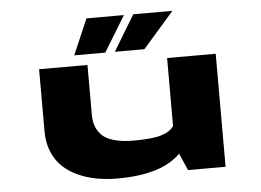

<svg xmlns="http://www.w3.org/2000/svg" viewBox="-51 -772 1152 848"><g transform="rotate(-5 525.0 -348.0)"><path d="M293.5 -548.5 361.5 -706.5H527.5L431 -548.5ZM473.5 -548.5 569 -706.5H742.5L604.5 -548.5ZM437.5 10Q389 10 345.8 2.2Q302.5 -5.5 263.2 -23.2Q224 -41 195.5 -67.8Q167 -94.5 150.2 -134.8Q133.5 -175 133.5 -225.5V-501H348V-280.5Q348 -252.5 355.5 -230.8Q363 -209 381.2 -190Q399.5 -171 435.5 -160.8Q471.5 -150.5 523.5 -150.5Q606 -150.5 646.2 -163.2Q686.5 -176 701 -200V-501H916.5V0H750L717 -75.5Q632.5 10 437.5 10Z"/></g></svg>

Font: League Mono Extended ExtraBold
Style: Regular
Weight: 800
Width: 9
Designer: Tyler Finck
Foundry: The League of Moveable Type / Tyler Finck
Version: Version 2.210